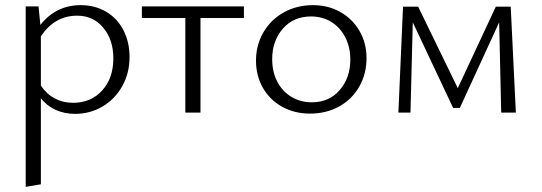

<svg xmlns="http://www.w3.org/2000/svg" viewBox="-20 -438 2108 747"><path d="M484 -216Q484 -154 456 -103.5Q428 -53 379.5 -24Q331 5 272 5Q231 5 196.5 -10.5Q162 -26 139 -56V279L80 289V-413H130L137 -341Q198 -418 294 -418Q350 -418 393.5 -392Q437 -366 460.5 -320Q484 -274 484 -216ZM421 -211Q421 -283 382 -330Q343 -377 280 -377Q193 -377 139 -297V-105Q161 -72 193 -55Q225 -38 264 -38Q334 -38 377.5 -86Q421 -134 421 -211Z M929 -368H760V0H701V-368H532V-413H929Z M976 -202Q976 -263 1005 -312.5Q1034 -362 1084.5 -390Q1135 -418 1198 -418Q1257 -418 1304.5 -391Q1352 -364 1379 -317Q1406 -270 1406 -212Q1406 -150 1377.5 -100.5Q1349 -51 1299 -23.5Q1249 4 1186 4Q1126 4 1078 -22.5Q1030 -49 1003 -96Q976 -143 976 -202ZM1343 -206Q1343 -255 1323 -293.5Q1303 -332 1268.5 -353Q1234 -374 1190 -374Q1122 -374 1080.5 -326.5Q1039 -279 1039 -208Q1039 -158 1059 -120Q1079 -82 1114 -61Q1149 -40 1193 -40Q1261 -40 1302 -88Q1343 -136 1343 -206Z M1930 0 1922 -351 1769 -18H1743L1586 -351L1577 0H1530L1548 -412H1607L1761 -95L1909 -412H1967L1987 0Z"/></svg>

Font: Ysabeau Semilight
Style: Regular
Weight: 300
Designer: Christian Thalmann (Catharsis Fonts)
Version: Version 0.003